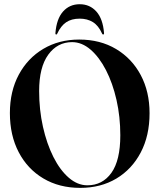

<svg xmlns="http://www.w3.org/2000/svg" viewBox="-20 -902 774 932"><path d="M364.5 -710Q466.5 -710 543.5 -664Q620.5 -618 663.2 -537.5Q706 -457 706 -352.5Q706 -243.5 663.2 -162Q620.5 -80.5 544.8 -35.2Q469 10 369.5 10Q267.5 10 190.5 -35.8Q113.5 -81.5 70.8 -163.2Q28 -245 28 -353Q28 -459 71.2 -539.5Q114.5 -620 190.5 -665Q266.5 -710 364.5 -710ZM564 -245.5Q564 -335.5 545.5 -417Q527 -498.5 494.5 -561.5Q462 -624.5 419.8 -661Q377.5 -697.5 330 -697.5Q258.5 -697.5 214.2 -636.5Q170 -575.5 170 -460.5Q170 -369 188.5 -286.5Q207 -204 239.2 -140Q271.5 -76 314 -39.2Q356.5 -2.5 404 -2.5Q477.5 -2.5 520.8 -63Q564 -123.5 564 -245.5ZM367 -811.5Q327 -811.5 301 -793.8Q275 -776 258 -739Q256.5 -734.5 253 -734.5Q248.5 -734.5 249 -741.5Q254.5 -810.5 286 -846Q317.5 -881.5 367 -881.5Q416 -881.5 447.8 -846Q479.5 -810.5 485 -741.5Q485.5 -734.5 480.5 -734.5Q477.5 -734.5 475.5 -739Q458 -778 430.8 -794.8Q403.5 -811.5 367 -811.5Z"/></svg>

Font: Fraunces 144pt S000 SemiBold
Style: Regular
Weight: 600
Version: Version 1.000; ttfautohint (v1.8.3)